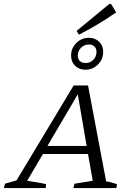

<svg xmlns="http://www.w3.org/2000/svg" viewBox="-51 -955 676 975"><path d="M488 -34Q502 -32 516.5 -28Q531 -24 543 -20L540 0H322L327 -22L420 -37L396 -173H167L87 -37Q111 -33 134 -29.5Q157 -26 183 -20L181 0H-31L-26 -22L33 -39L323 -521H396ZM190 -214H389L344 -476ZM383 -601Q351 -601 330.5 -621Q310 -641 310 -673Q310 -710 336.5 -736.5Q363 -763 401 -763Q432 -763 452.5 -743Q473 -723 473 -692Q473 -654 446.5 -627.5Q420 -601 383 -601ZM384 -635Q407 -635 423 -651.5Q439 -668 439 -691Q439 -709 428.5 -719Q418 -729 400 -729Q377 -729 360.5 -712.5Q344 -696 344 -673Q344 -655 354.5 -645Q365 -635 384 -635ZM350 -779 338 -798 504 -935H513L539 -892Q494 -861 447.5 -833Q401 -805 350 -779Z"/></svg>

Font: Piazzolla SC Light
Style: Italic
Weight: 300
Italic angle: -11.3°
Designer: Juan Pablo del Peral
Foundry: Huerta Tipografica
Version: Version 1.330